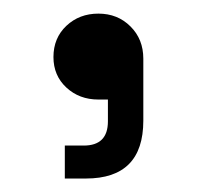

<svg xmlns="http://www.w3.org/2000/svg" viewBox="-20 -734 289 282"><path d="M106.2 -471.8H75.2V-520.2H103Q138.5 -520.2 138.5 -555.8V-587.8H124.5Q96.5 -587.8 77.5 -605.4Q58.5 -623 58.5 -650.2Q58.5 -678.2 77.5 -696.1Q96.5 -714 124.5 -714Q152.8 -714 171.6 -695.2Q190.5 -676.5 190.5 -647.8V-556.8Q190.5 -471.8 106.2 -471.8Z"/></svg>

Font: Space Grotesk Variable Light
Style: Regular
Weight: 300
Designer: Florian Karsten
Foundry: Florian Karsten
Version: Version 2.000